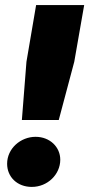

<svg xmlns="http://www.w3.org/2000/svg" viewBox="-20 -720 351 755"><path d="M66 -248H211L272 -477L311 -700H122L84 -477ZM105 15C167 15 217 -34 217 -92C217 -142 176 -182 120 -182C61 -182 8 -136 8 -76C8 -24 48 15 105 15Z"/></svg>

Font: Fixel Display ExtraBold
Style: Italic
Weight: 800
Italic angle: -10°
Designer: AlfaBravo + MacPaw
Foundry: Kyrylo Tkachov, Marchela Mozhyna, Serhii Makarenko, Maria Weinstein, Zakhar Kryvoshyya
Version: Version 1.210;Glyphs 3.2 (3217)